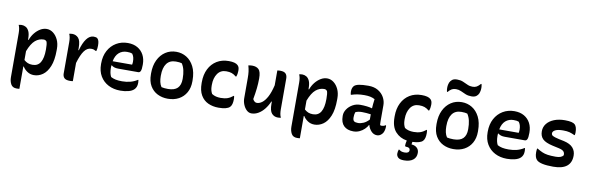

<svg xmlns="http://www.w3.org/2000/svg" viewBox="-62 -1401 6894 2245"><g transform="rotate(10 3385.0 -278.5)"><path d="M61 -537Q70 -539 79 -540.5Q88 -542 97 -542Q124 -542 147 -528.5Q170 -515 184.5 -483.5Q199 -452 199 -396V-384H206Q223 -431 252.5 -467.5Q282 -504 318.5 -525.5Q355 -547 394 -547Q436 -547 471.5 -519.5Q507 -492 528.5 -445.5Q550 -399 550 -340V-320Q550 -203 520 -130Q490 -57 441.5 -23Q393 11 337 11Q292 11 257 -13Q222 -37 205 -67H199V198Q189 199 182 199.5Q175 200 166 200Q117 200 97.5 164Q78 128 78 81V-442Q78 -470 74 -494Q70 -518 61 -537ZM380 -419Q325 -419 280 -381Q235 -343 199 -249V-144Q220 -125 243.5 -115Q267 -105 300 -105Q364 -105 394.5 -156Q425 -207 425 -304V-314Q425 -343 423 -363.5Q421 -384 416 -400Q403 -419 380 -419Z M799 1Q789 3 781 3.5Q773 4 765 4Q716 4 697 -15.5Q678 -35 678 -68V-441Q678 -469 674 -493.5Q670 -518 661 -537Q670 -539 679 -540.5Q688 -542 697 -542Q741 -542 770 -510.5Q799 -479 799 -395V-367H805Q829 -456 865.5 -505Q902 -554 950 -554Q966 -554 977 -551Q988 -548 996 -540Q1006 -530 1011.5 -511Q1017 -492 1017 -459Q1017 -442 1015 -425Q1013 -408 1008 -393H1002Q989 -401 976.5 -405Q964 -409 945 -409Q898 -409 863.5 -362.5Q829 -316 799 -215Z M1356 -550Q1424 -550 1472 -522Q1520 -494 1545.5 -445.5Q1571 -397 1571 -333V-329Q1571 -274 1561.5 -254.5Q1552 -235 1535 -235H1296Q1243 -235 1216 -260L1211 -257Q1210 -246 1210 -235V-228Q1210 -164 1232 -124Q1258 -110 1289 -103.5Q1320 -97 1365 -97Q1416 -97 1461 -108.5Q1506 -120 1546 -146H1552Q1555 -131 1555 -113Q1555 -84 1547.5 -65Q1540 -46 1526 -32Q1502 -8 1458 3Q1414 14 1364 14Q1284 14 1222 -18Q1160 -50 1124.5 -109.5Q1089 -169 1089 -252V-260Q1089 -348 1124 -413Q1159 -478 1219.5 -514Q1280 -550 1356 -550ZM1364 -446Q1308 -446 1269 -412Q1230 -378 1217 -309H1448Q1450 -318 1451 -327.5Q1452 -337 1452 -346Q1452 -374 1446 -396Q1440 -418 1426 -437Q1413 -442 1400 -444Q1387 -446 1364 -446Z M1933 -547Q1999 -547 2054 -513.5Q2109 -480 2142.5 -414Q2176 -348 2176 -250V-237Q2176 -162 2144.5 -106Q2113 -50 2057 -19.5Q2001 11 1926 11Q1859 11 1804 -16.5Q1749 -44 1716.5 -99Q1684 -154 1684 -238V-250Q1684 -340 1716 -406.5Q1748 -473 1804 -510Q1860 -547 1933 -547ZM1947 -434Q1874 -434 1837.5 -384.5Q1801 -335 1801 -242V-235Q1801 -199 1808 -167Q1815 -135 1832 -110Q1863 -102 1909 -102Q1986 -102 2022.5 -138Q2059 -174 2059 -246V-252Q2059 -306 2049 -349.5Q2039 -393 2017 -426Q1993 -434 1947 -434Z M2555 -547Q2634 -547 2663 -518Q2674 -507 2679 -493Q2684 -479 2684 -453Q2684 -415 2671 -383H2665Q2637 -406 2611 -415Q2585 -424 2546 -424Q2479 -424 2443 -371.5Q2407 -319 2407 -239V-226Q2407 -172 2429 -134Q2452 -119 2478 -112.5Q2504 -106 2535 -106Q2582 -106 2615 -117.5Q2648 -129 2681 -156H2686Q2690 -141 2690 -116Q2690 -85 2683.5 -61Q2677 -37 2663 -23Q2629 11 2529 11Q2460 11 2405 -14.5Q2350 -40 2318 -95Q2286 -150 2286 -236V-250Q2286 -339 2319.5 -406Q2353 -473 2413.5 -510Q2474 -547 2555 -547Z M2833 -542Q2884 -542 2911.5 -515Q2939 -488 2939 -408Q2939 -348 2932.5 -289.5Q2926 -231 2913 -159Q2932 -122 2961 -122Q2992 -122 3023.5 -145.5Q3055 -169 3083 -221Q3111 -273 3132 -361V-537Q3143 -539 3149.5 -539.5Q3156 -540 3166 -540Q3213 -540 3232 -519.5Q3251 -499 3251 -462V-96Q3251 -68 3255 -43.5Q3259 -19 3269 0Q3260 2 3250.5 3Q3241 4 3232 4Q3189 4 3160.5 -27Q3132 -58 3132 -142V-167H3126Q3105 -117 3073 -76.5Q3041 -36 3001.5 -13Q2962 10 2920 10Q2888 10 2862.5 -14Q2837 -38 2822 -75Q2807 -112 2807 -150V-389Q2807 -433 2803 -465Q2799 -497 2788 -537Q2799 -539 2810 -540.5Q2821 -542 2833 -542Z M3391 -537Q3400 -539 3409 -540.5Q3418 -542 3427 -542Q3454 -542 3477 -528.5Q3500 -515 3514.5 -483.5Q3529 -452 3529 -396V-384H3536Q3553 -431 3582.5 -467.5Q3612 -504 3648.5 -525.5Q3685 -547 3724 -547Q3766 -547 3801.5 -519.5Q3837 -492 3858.5 -445.5Q3880 -399 3880 -340V-320Q3880 -203 3850 -130Q3820 -57 3771.5 -23Q3723 11 3667 11Q3622 11 3587 -13Q3552 -37 3535 -67H3529V198Q3519 199 3512 199.5Q3505 200 3496 200Q3447 200 3427.5 164Q3408 128 3408 81V-442Q3408 -470 3404 -494Q3400 -518 3391 -537ZM3710 -419Q3655 -419 3610 -381Q3565 -343 3529 -249V-144Q3550 -125 3573.5 -115Q3597 -105 3630 -105Q3694 -105 3724.5 -156Q3755 -207 3755 -304V-314Q3755 -343 3753 -363.5Q3751 -384 3746 -400Q3733 -419 3710 -419Z M4424 -353V-166Q4424 -153 4424.5 -141Q4425 -129 4426 -117Q4434 -112 4447 -112Q4458 -112 4469 -115.5Q4480 -119 4489 -126H4495Q4497 -121 4497 -117Q4497 -113 4497 -107Q4497 -82 4489 -57Q4481 -32 4467 -19Q4453 -5 4439 1Q4425 7 4411 7Q4370 7 4341.5 -24Q4313 -55 4302 -96H4299Q4286 -70 4261 -45.5Q4236 -21 4202.5 -5.5Q4169 10 4130 10Q4057 10 4017 -29Q3977 -68 3977 -144V-151Q3977 -190 4001.5 -226.5Q4026 -263 4067 -286.5Q4108 -310 4157 -310Q4199 -310 4236 -305.5Q4273 -301 4299 -293Q4300 -319 4303 -346Q4306 -373 4310 -404Q4284 -418 4254.5 -424Q4225 -430 4185 -430Q4141 -430 4105 -424.5Q4069 -419 4033 -407H4027Q4022 -425 4022 -447Q4022 -467 4028 -484.5Q4034 -502 4045 -513Q4062 -530 4102 -538Q4142 -546 4213 -546Q4281 -546 4328 -518Q4375 -490 4399.5 -445.5Q4424 -401 4424 -353ZM4105 -151Q4105 -120 4119 -108Q4133 -96 4168 -96Q4198 -96 4232 -111Q4266 -126 4297 -160V-222Q4269 -226 4242.5 -228Q4216 -230 4192 -230Q4167 -230 4148 -226Q4129 -222 4114 -214Q4105 -186 4105 -153Z M4845 -547Q4924 -547 4953 -518Q4964 -507 4969 -493Q4974 -479 4974 -453Q4974 -415 4961 -383H4955Q4927 -406 4901 -415Q4875 -424 4836 -424Q4769 -424 4733 -371.5Q4697 -319 4697 -239V-226Q4697 -172 4719 -134Q4742 -119 4768 -112.5Q4794 -106 4825 -106Q4872 -106 4905 -117.5Q4938 -129 4971 -156H4976Q4980 -141 4980 -116Q4980 -85 4973.5 -61Q4967 -37 4953 -23Q4922 8 4832 11Q4831 18 4830 25Q4829 32 4828 36V42Q4868 45 4892.5 67.5Q4917 90 4917 128Q4917 182 4878.5 211.5Q4840 241 4771 241Q4722 241 4702 222Q4682 203 4682 177Q4682 152 4691 127H4697Q4712 139 4726.5 144Q4741 149 4766 149Q4817 149 4817 112Q4817 80 4771 80Q4756 80 4756 67Q4756 58 4758 40.5Q4760 23 4765 7Q4682 -6 4629 -65Q4576 -124 4576 -236V-250Q4576 -339 4609.5 -406Q4643 -473 4703.5 -510Q4764 -547 4845 -547Z M5323 -547Q5389 -547 5444 -513.5Q5499 -480 5532.5 -414Q5566 -348 5566 -250V-237Q5566 -162 5534.5 -106Q5503 -50 5447 -19.5Q5391 11 5316 11Q5249 11 5194 -16.5Q5139 -44 5106.5 -99Q5074 -154 5074 -238V-250Q5074 -340 5106 -406.5Q5138 -473 5194 -510Q5250 -547 5323 -547ZM5337 -434Q5264 -434 5227.5 -384.5Q5191 -335 5191 -242V-235Q5191 -199 5198 -167Q5205 -135 5222 -110Q5253 -102 5299 -102Q5376 -102 5412.5 -138Q5449 -174 5449 -246V-252Q5449 -306 5439 -349.5Q5429 -393 5407 -426Q5383 -434 5337 -434ZM5412 -746Q5441 -746 5461 -757.5Q5481 -769 5505 -796H5511Q5514 -786 5515.5 -774Q5517 -762 5517 -752Q5517 -730 5513.5 -713Q5510 -696 5506 -686Q5496 -662 5475.5 -647.5Q5455 -633 5418 -633Q5378 -633 5347.5 -646Q5317 -659 5289 -672Q5261 -685 5228 -685Q5200 -685 5179.5 -674Q5159 -663 5135 -635H5129Q5123 -656 5123 -680Q5123 -703 5126.5 -719Q5130 -735 5134 -745Q5145 -769 5165 -783.5Q5185 -798 5222 -798Q5263 -798 5293 -785Q5323 -772 5351 -759Q5379 -746 5412 -746Z M5946 -550Q6014 -550 6062 -522Q6110 -494 6135.5 -445.5Q6161 -397 6161 -333V-329Q6161 -274 6151.5 -254.5Q6142 -235 6125 -235H5886Q5833 -235 5806 -260L5801 -257Q5800 -246 5800 -235V-228Q5800 -164 5822 -124Q5848 -110 5879 -103.5Q5910 -97 5955 -97Q6006 -97 6051 -108.5Q6096 -120 6136 -146H6142Q6145 -131 6145 -113Q6145 -84 6137.5 -65Q6130 -46 6116 -32Q6092 -8 6048 3Q6004 14 5954 14Q5874 14 5812 -18Q5750 -50 5714.5 -109.5Q5679 -169 5679 -252V-260Q5679 -348 5714 -413Q5749 -478 5809.5 -514Q5870 -550 5946 -550ZM5954 -446Q5898 -446 5859 -412Q5820 -378 5807 -309H6038Q6040 -318 6041 -327.5Q6042 -337 6042 -346Q6042 -374 6036 -396Q6030 -418 6016 -437Q6003 -442 5990 -444Q5977 -446 5954 -446Z M6511 -109Q6544 -109 6566.5 -116.5Q6589 -124 6602 -141Q6605 -168 6590.5 -185.5Q6576 -203 6533 -213L6455 -230Q6370 -249 6335.5 -282.5Q6301 -316 6301 -374Q6301 -426 6332 -465Q6363 -504 6418 -526Q6473 -548 6546 -548Q6595 -548 6624 -540.5Q6653 -533 6665 -521Q6692 -494 6692 -429Q6692 -421 6691 -412.5Q6690 -404 6688 -396H6682Q6651 -411 6622 -419Q6593 -427 6545 -427Q6483 -427 6452.5 -411Q6422 -395 6422 -372Q6422 -353 6438.5 -342.5Q6455 -332 6512 -319L6575 -306Q6650 -289 6683.5 -250.5Q6717 -212 6717 -158Q6717 11 6503 11Q6348 11 6306 -31Q6293 -44 6285.5 -65.5Q6278 -87 6278 -123Q6278 -137 6279.5 -147Q6281 -157 6282 -166H6288Q6323 -145 6351.5 -132.5Q6380 -120 6417 -114.5Q6454 -109 6511 -109Z"/></g></svg>

Font: Recursive Sn Csl St SmB
Style: Regular
Weight: 600
Version: Version 1.079;hotconv 1.0.112;makeotfexe 2.5.65598; ttfautoh